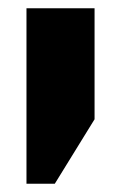

<svg xmlns="http://www.w3.org/2000/svg" viewBox="-20 -650 294 467"><path d="M44.4 -203.1V-629.9H210V-359.9L113.3 -203.1Z"/></svg>

Font: Open Sans Condensed ExtraBold
Style: Regular
Weight: 800
Width: 3
Designer: Monotype Design Team
Foundry: Monotype Imaging Inc.
Version: Version 3.000; ttfautohint (v1.8.4)